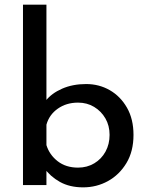

<svg xmlns="http://www.w3.org/2000/svg" viewBox="-20 -797 638 827"><path d="M338 10Q280 10 238 -13.5Q196 -37 170 -74L180 -103V0H79V-777H180V-326L177 -363Q202 -395 247.5 -415Q293 -435 351 -435Q407 -435 453 -408.5Q499 -382 527 -333Q555 -284 555 -216Q555 -145 524.5 -94.5Q494 -44 445 -17Q396 10 338 10ZM316 -75Q355 -75 386 -93.5Q417 -112 434.5 -144Q452 -176 452 -216Q452 -256 434 -287Q416 -318 385.5 -336.5Q355 -355 316 -355Q266 -355 229 -329Q192 -303 180 -260V-172Q193 -130 228.5 -102.5Q264 -75 316 -75Z"/></svg>

Font: Reem Kufi Fun
Style: Regular
Weight: 400
Designer: Khaled Hosny
Version: Version 1.005